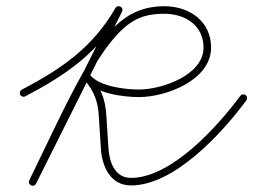

<svg xmlns="http://www.w3.org/2000/svg" viewBox="-20 -579 806 611"><path d="M44.3 -277.4C47.4 -271.6 54.6 -269.3 60.5 -272.4C190.3 -340.7 292.7 -410.8 368 -541.2C371.9 -547.9 368.3 -554.2 362.9 -557.1C357.6 -560 350.3 -559.5 346.9 -552.6C255.7 -370.2 164.5 -187.8 73.3 -5.4C69.7 1.7 73.4 8 78.8 10.6C84.2 13.3 91.4 12.4 94.8 5.2C118.2 -43.2 141.6 -91.7 165 -140.1C214.8 -243.3 302.3 -455 407.9 -514.1C437.2 -530.6 469.8 -535.2 502.9 -535.2C568.8 -535.2 627.7 -498.7 627.7 -427.5C627.7 -339.7 494.7 -294.1 422.6 -294.1C379 -294.1 298 -303.2 267.6 -339.5C262.5 -345.6 255.3 -344.7 250.7 -340.9C246.1 -337 244.1 -330.1 249.3 -324C279.2 -288.7 291.3 -257.8 294.3 -211.3C296.6 -175.9 298.9 -140.6 301.2 -105.2C304.8 -48.5 331.6 11.1 396.9 11.1C535.4 11.1 687.3 -156.1 764 -259.6C767.9 -264.9 766.8 -272.5 761.5 -276.4C756.1 -280.3 748.6 -279.2 744.7 -273.9C744.7 -273.9 744.7 -273.9 744.7 -273.9C673.3 -177.6 525.9 -12.9 396.9 -12.9C345.5 -12.9 327.9 -63.4 325.1 -106.8C322.8 -142.1 320.6 -177.5 318.3 -212.8C314.9 -264.4 300.8 -300.3 267.6 -339.5C262.4 -345.6 255.3 -344.8 250.7 -340.9C246.1 -337.1 244.1 -330.1 249.2 -324C285 -281.4 370.9 -270.1 422.6 -270.1C509.2 -270.1 651.7 -324.3 651.7 -427.5C651.7 -512 582.2 -559.2 502.9 -559.2C370.4 -559.2 309.1 -462.8 249.4 -357.4C211.2 -290 177 -220.3 143.4 -150.6C120 -102.1 96.6 -53.7 73.2 -5.2C69.7 1.9 73.3 8.1 78.7 10.8C84.1 13.4 91.2 12.5 94.7 5.4C185.9 -177 277.1 -359.4 368.3 -541.8C371.8 -548.8 368.5 -555 363.3 -557.8C358.1 -560.5 351.1 -559.9 347.2 -553.2C274.2 -426.9 175.1 -359.8 49.3 -293.6C43.5 -290.5 41.2 -283.3 44.3 -277.4Z"/></svg>

Font: FRB American Cursive Guidelines Arrows Light
Style: Italic
Weight: 300
Italic angle: -25°
Version: Version 2.0;Modular Font Editor K font №1